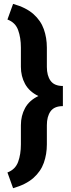

<svg xmlns="http://www.w3.org/2000/svg" viewBox="-20 -800 367 996"><path d="M47.9 176.3 18.6 94.7Q59.6 79.1 74 39.8Q88.4 0.5 88.4 -51.3V-150.4Q88.4 -199.7 110.1 -239.5Q131.8 -279.3 179.2 -301.8Q131.8 -324.7 110.1 -364.5Q88.4 -404.3 88.4 -453.1V-552.7Q88.4 -604.5 74 -644Q59.6 -683.6 18.6 -698.7L47.9 -779.8Q114.7 -761.2 153.1 -727.3Q191.4 -693.4 207.3 -648.7Q223.1 -604 223.1 -552.7V-453.1Q223.1 -407.7 242.4 -380.9Q261.7 -354 306.2 -354V-249.5Q261.7 -249.5 242.4 -222.7Q223.1 -195.8 223.1 -150.4V-51.3Q223.1 0 207.3 44.7Q191.4 89.4 153.1 123.3Q114.7 157.2 47.9 176.3Z"/></svg>

Font: Vazirmatn FD ExtraBold
Style: Regular
Weight: 800
Designer: Saber Rastikerdar
Foundry: Saber Rastikerdar
Version: Version 33.003